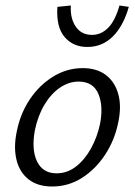

<svg xmlns="http://www.w3.org/2000/svg" viewBox="-20 -671 491 699"><path d="M170 8Q117 8 84 -18Q51 -44 40 -89.5Q29 -135 41 -192Q54 -258 89 -310Q124 -362 174 -392.5Q224 -423 281 -423Q333 -423 366 -397.5Q399 -372 411 -327Q423 -282 410 -223Q397 -160 362.5 -107.5Q328 -55 278.5 -23.5Q229 8 170 8ZM186 -40Q225 -40 257 -65Q289 -90 311.5 -131Q334 -172 344 -219Q357 -285 338 -329.5Q319 -374 266 -374Q231 -374 198.5 -352Q166 -330 142 -290Q118 -250 107 -197Q94 -126 115 -83Q136 -40 186 -40ZM298 -500Q246 -500 215 -536.5Q184 -573 189 -646L238 -651Q235 -605 255.5 -574.5Q276 -544 315 -544Q348 -544 373.5 -569.5Q399 -595 415 -651L449 -646Q429 -576 390.5 -538Q352 -500 298 -500Z"/></svg>

Font: Ysabeau Infant
Style: Italic
Weight: 400
Italic angle: -12°
Designer: Christian Thalmann (Catharsis Fonts)
Version: Version 2.001;gftools[0.9.30]; featfreeze: ss01,ss02,lnum